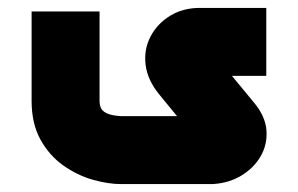

<svg xmlns="http://www.w3.org/2000/svg" viewBox="-20 -322 754 486"><path d="M287 144Q254 144 215 133Q176 122 140.5 97Q105 72 82.5 31.5Q60 -9 60 -67V-293H232V-67Q232 -54 237 -46Q242 -38 254.5 -33.5Q267 -29 287 -28H452Q448 -25 445 -22Q442 -19 438 -16L383 -83Q353 -120 348.5 -158.5Q344 -197 361 -229.5Q378 -262 410.5 -282Q443 -302 486 -302H654V-130H546Q548 -134 549.5 -138.5Q551 -143 553 -147L624 -61Q652 -27 654.5 8.5Q657 44 639.5 74Q622 104 590 123Q558 142 517 144Z"/></svg>

Font: Mada Black
Style: Regular
Weight: 900
Designer: Khaled Hosny
Version: Version 1.5